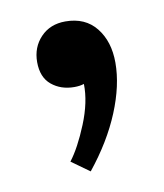

<svg xmlns="http://www.w3.org/2000/svg" viewBox="-49 -179 349 409"><g transform="rotate(-10 125.0 25.0)"><path d="M208 -32Q208 17 184.5 74Q161 131 116 187L77 159Q97 133 116 86.5Q135 40 134 1Q125 4 113 4Q84 4 64 -12.5Q44 -29 44 -62Q44 -94 64.5 -115.5Q85 -137 118 -137Q161 -137 184.5 -107.5Q208 -78 208 -32Z"/></g></svg>

Font: Sumana
Style: Bold
Weight: 700
Designer: Cyreal, Alexei Vanyashin (Devanagari), Olga Karpushina (Latin)
Foundry: Cyreal
Version: Version 1.015;PS 001.015;hotconv 1.0.70;makeotf.lib2.5.58329